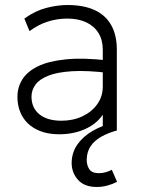

<svg xmlns="http://www.w3.org/2000/svg" viewBox="-20 -520 564 765"><path d="M365.5 225Q316 225 290.5 196.2Q265 167.5 265.5 127.5Q266.5 86 289.2 54.5Q312 23 348.8 1.8Q385.5 -19.5 428 -30L445.5 0Q410.5 9.5 383.8 24.5Q357 39.5 341.8 61.5Q326.5 83.5 325.5 114.5Q325 137.5 335.5 153.8Q346 170 373.5 170Q388 170 401.2 166.2Q414.5 162.5 425.5 156.5L446.5 204.5Q428 214 407.2 219.5Q386.5 225 365.5 225ZM216.5 15Q164 15 126.5 -3.8Q89 -22.5 69.2 -56.2Q49.5 -90 49.5 -135Q49.5 -172 68.8 -203.2Q88 -234.5 130.5 -255.5Q173 -276.5 242.5 -283.5Q312 -290.5 412.5 -279L415.5 -229Q327 -240 267.2 -236.2Q207.5 -232.5 172 -218.2Q136.5 -204 121 -182.2Q105.5 -160.5 105.5 -135Q105.5 -90 137 -64.5Q168.5 -39 224.5 -39Q271.5 -39 308.8 -56.8Q346 -74.5 367.8 -105.2Q389.5 -136 389.5 -175V-322Q389.5 -360.5 372.5 -388.2Q355.5 -416 323.8 -431Q292 -446 247.5 -446Q209.5 -446 172 -434.5Q134.5 -423 97.5 -396L77 -446Q120 -477 164.5 -488.5Q209 -500 248.5 -500Q314 -500 357.8 -479.5Q401.5 -459 423.5 -419.2Q445.5 -379.5 445.5 -322V0H389.5V-63Q363.5 -25 317.5 -5Q271.5 15 216.5 15Z"/></svg>

Font: Geologica Thin
Style: Regular
Weight: 100
Version: Version 1.010;gftools[0.9.28]